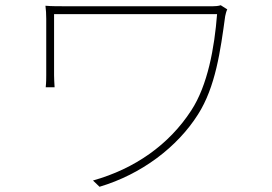

<svg xmlns="http://www.w3.org/2000/svg" viewBox="-20 -700 1040 735"><path d="M850 -664 825 -680C817 -677 803 -676 794 -676C752 -676 272 -676 245 -676C205 -676 176 -676 154 -678C156 -661 157 -647 157 -628C157 -590 157 -435 157 -412C157 -401 157 -384 155 -366H189C188 -384 187 -398 187 -412C187 -435 187 -619 187 -646C259 -646 761 -646 811 -646C801 -517 775 -373 712 -277C627 -146 496 -54 336 -9L361 15C522 -33 659 -137 738 -262C805 -367 824 -506 842 -638C843 -644 847 -659 850 -664Z"/></svg>

Font: Noto Sans CJK SC Thin
Style: Regular
Weight: 100
Designer: Ryoko NISHIZUKA 西塚涼子 (kana, bopomofo & ideographs); Paul D. Hunt (Latin, Greek & Cyrillic); Sandoll Communications 산돌커뮤니
Foundry: Adobe
Version: Version 2.004;hotconv 1.0.118;makeotfexe 2.5.65603